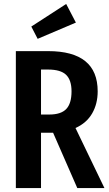

<svg xmlns="http://www.w3.org/2000/svg" viewBox="-20 -949 551 969"><path d="M370 0 248 -279H236H187V0H60V-691H223Q473 -691 473 -488Q473 -425 445 -376.5Q417 -328 361 -303L507 0ZM341 -488Q341 -545 313.5 -571.5Q286 -598 223 -598H187V-371H229Q288 -371 314.5 -399Q341 -427 341 -488ZM363 -835 170 -753 138 -815 314 -929Z"/></svg>

Font: Fira Sans Compressed Medium
Style: Regular
Weight: 500
Width: 1
Designer: bBox Type GmbH & Carrois Corporate GbR & Edenspiekermann AG
Foundry: bBox Type GmbH & Carrois Corporate GbR & Edenspiekermann AG
Version: Version 4.301